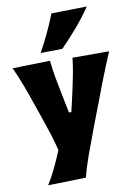

<svg xmlns="http://www.w3.org/2000/svg" viewBox="-103 -841 775 1104"><g transform="rotate(-10 284.0 -289.0)"><path d="M86.5 197.5Q115 151.5 137.8 103.2Q160.5 55 179.5 8.5Q168 -41.5 151.5 -91.8Q135 -142 118.5 -190.5L87 -281Q69 -334.5 47.8 -391Q26.5 -447.5 2 -500.5L221 -506Q226 -457 234.2 -410.5Q242.5 -364 252.5 -315L277 -194H291L318.5 -314.5Q329 -362 337.8 -407.8Q346.5 -453.5 351.5 -500.5H565.5Q548 -460 532.8 -422.5Q517.5 -385 500 -340Q482.5 -295 459 -232L405 -91.5Q369 4 345 71Q321 138 307.5 192ZM176 -559Q235.5 -666.5 276.5 -772.5L483.5 -776.5Q446 -720.5 399.8 -666.5Q353.5 -612.5 303 -561Z"/></g></svg>

Font: Commissioner Flair ExtraBold
Style: Regular
Weight: 800
Designer: Kostas Bartsokas
Foundry: Kostas Bartsokas
Version: Version 1.000; ttfautohint (v1.8.3)